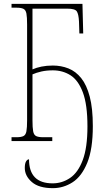

<svg xmlns="http://www.w3.org/2000/svg" viewBox="-20 -734 538 999"><path d="M255 245Q182 245 145.5 213Q109 181 109 140Q109 117 115.5 106Q122 95 131 95Q131 220 254 220Q303 220 344.5 192Q386 164 410.5 99Q435 34 435 -76Q435 -190 411 -253.5Q387 -317 346.5 -342.5Q306 -368 255 -368Q222 -368 195.5 -362Q169 -356 149 -347V-108Q149 -70 152.5 -51Q156 -32 168 -26Q180 -20 205 -20H252V0H40V-20H66Q90 -20 102 -26Q114 -32 117.5 -51Q121 -70 121 -108V-606Q121 -645 117.5 -663.5Q114 -682 102 -688Q90 -694 66 -694H40V-714H409L413 -560H393L391 -622Q389 -661 379.5 -675Q370 -689 330 -689H149V-373Q169 -382 196 -387.5Q223 -393 255 -393Q298 -393 336 -378Q374 -363 402.5 -327.5Q431 -292 447 -231Q463 -170 463 -78Q463 42 434 113Q405 184 357.5 214.5Q310 245 255 245Z"/></svg>

Font: Noto Serif Condensed Thin
Style: Regular
Weight: 100
Width: 3
Designer: Monotype Design Team
Foundry: Monotype Imaging Inc.
Version: Version 2.013; ttfautohint (v1.8.4.7-5d5b)